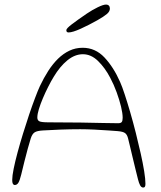

<svg xmlns="http://www.w3.org/2000/svg" viewBox="-20 -824 724 864"><path d="M624.5 20Q616 20 610.5 9.8Q605 -0.5 601 -17Q596.5 -35 590 -61.2Q583.5 -87.5 577 -115Q570.5 -142.5 565 -165.5Q559.5 -188.5 556.5 -200.5Q552.5 -217.5 543.2 -224.8Q534 -232 509 -234Q496.5 -235 467.8 -237Q439 -239 404.8 -240.8Q370.5 -242.5 341 -242.5Q296.5 -242.5 251 -240.8Q205.5 -239 173.5 -237Q147 -235.5 136 -228.5Q125 -221.5 118.5 -201.5Q112.5 -183 105 -155.2Q97.5 -127.5 89.8 -97Q82 -66.5 75.5 -38.5Q69 -12 62.8 -1.8Q56.5 8.5 46.5 8.5Q43 8.5 40.2 6Q37.5 3.5 36.2 -1.8Q35 -7 35 -15Q35 -32.5 41.5 -64.8Q48 -97 59 -137.8Q70 -178.5 83.5 -222.5Q97 -266.5 111 -308Q125 -349.5 137.8 -383.2Q150.5 -417 159.5 -436.5Q177 -473.5 197.2 -505Q217.5 -536.5 241.2 -559.8Q265 -583 292.5 -596Q320 -609 352 -609Q409 -609 450 -565.5Q491 -522 520.5 -455Q529.5 -435 541.2 -399.2Q553 -363.5 566 -318.8Q579 -274 591 -226.5Q603 -179 613 -134.2Q623 -89.5 628.8 -53.5Q634.5 -17.5 634.5 3.5Q634.5 12 632.2 16Q630 20 624.5 20ZM512 -269.5Q523.5 -269.5 527.8 -275Q532 -280.5 532 -294Q532 -313.5 524.8 -343.8Q517.5 -374 505 -408.5Q492.5 -443 476 -474Q452.5 -519 421.2 -549.5Q390 -580 353 -580Q317 -580 283.2 -552.5Q249.5 -525 221.5 -478Q209.5 -458.5 196.8 -433.2Q184 -408 173 -382Q162 -356 155 -333.2Q148 -310.5 148 -295Q148 -282.5 157.5 -278Q167 -273.5 198.5 -273.5Q282.5 -273.5 342.8 -272.5Q403 -271.5 444.2 -270.5Q485.5 -269.5 512 -269.5ZM288.5 -678Q283.5 -678 281 -680.5Q278.5 -683 278.5 -688.5Q278.5 -696 304.2 -715.5Q330 -735 371 -763Q395.5 -779.5 420.2 -791.5Q445 -803.5 457.5 -803.5Q465 -803.5 469.8 -798.8Q474.5 -794 474.5 -785.5Q474.5 -772.5 461 -761Q447.5 -749.5 417.5 -732.5Q381 -712 343.8 -695Q306.5 -678 288.5 -678Z"/></svg>

Font: Gluten Thin
Style: Regular
Weight: 100
Designer: Tyler Finck
Foundry: Etcetera Type Company
Version: Version 1.300